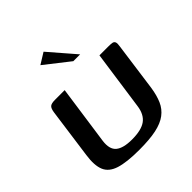

<svg xmlns="http://www.w3.org/2000/svg" viewBox="-163 -695 816 816"><g transform="rotate(-45 245.5 -286.5)"><path d="M169 -399 131 -132Q125 -86 148 -67Q171 -48 223 -48Q280 -48 307 -68Q334 -88 340 -132L378 -399Q379 -399 386.5 -399Q394 -399 403 -399Q412 -399 420 -399Q428 -399 431 -399Q446 -399 454.5 -397.5Q463 -396 466 -388.5Q469 -381 466 -364L436 -146Q430 -106 417.5 -77.5Q405 -49 380.5 -30.5Q356 -12 316 -3.5Q276 5 214 5Q139 5 98 -8Q57 -21 44 -52.5Q31 -84 39 -139L70 -364Q73 -385 81 -392Q89 -399 111 -399Q126 -399 140 -399Q154 -399 169 -399ZM282 -460 171 -547 221 -578 323 -460Z"/></g></svg>

Font: Genos Medium
Style: Italic
Weight: 500
Italic angle: -8°
Designer: Robert E. Leuschke
Foundry: Robert E. Leuschke
Version: Version 1.010